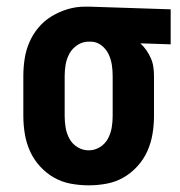

<svg xmlns="http://www.w3.org/2000/svg" viewBox="-20 -548 540 576"><path d="M246 8Q219 8 192 3Q165 -2 141.5 -15.5Q118 -29 99.5 -49.5Q81 -70 70 -94.5Q59 -119 54.5 -146Q50 -173 50 -200V-320Q50 -346 54 -372Q58 -398 68.5 -422Q79 -446 96 -466Q113 -486 135.5 -499.5Q158 -513 183 -520.5Q208 -528 234 -528H250L492 -520V-415L401 -418Q411 -409 419 -397.5Q427 -386 432.5 -373.5Q438 -361 440 -347.5Q442 -334 442 -320V-200Q442 -173 437.5 -146Q433 -119 422 -94.5Q411 -70 392.5 -49.5Q374 -29 350.5 -15.5Q327 -2 300 3Q273 8 246 8ZM246 -97Q264 -97 279.5 -106.5Q295 -116 303.5 -131.5Q312 -147 315 -164.5Q318 -182 318 -200V-320Q318 -337 315.5 -353.5Q313 -370 306 -385Q299 -400 285.5 -411Q272 -422 255 -423H245Q228 -423 212.5 -413Q197 -403 188.5 -387.5Q180 -372 177 -355Q174 -338 174 -320V-200Q174 -182 177 -164.5Q180 -147 188.5 -131.5Q197 -116 212.5 -106.5Q228 -97 246 -97Z"/></svg>

Font: Iosevka Term Curly Extrabold
Style: Regular
Weight: 800
Designer: Belleve Invis
Foundry: Belleve Invis
Version: Version 32.3.0